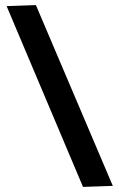

<svg xmlns="http://www.w3.org/2000/svg" viewBox="-20 -730 468 754"><path d="M306 4 6 -706 121 -710 423 0Z"/></svg>

Font: Palanquin SemiBold
Style: Regular
Weight: 600
Designer: Pria Ravichandran
Version: Version 1.0.4